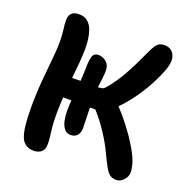

<svg xmlns="http://www.w3.org/2000/svg" viewBox="-129 -832 940 965"><g transform="rotate(20 341.0 -350.0)"><path d="M152 12Q102 12 84 -32.5Q66 -77 66 -187Q66 -264 72 -333Q78 -402 83.5 -456Q89 -510 89 -543Q89 -585 85 -611Q81 -637 81 -660Q81 -711 133 -711Q163 -711 180.5 -695.5Q198 -680 206.5 -656.5Q215 -633 218 -607.5Q221 -582 221 -560Q221 -526 217.5 -484.5Q214 -443 209 -398Q230 -399 254 -399Q255 -415 256 -431.5Q257 -448 257 -465Q257 -506 263.5 -529Q270 -552 295 -552Q318 -552 337 -536Q356 -520 356 -490Q356 -471 353 -448Q350 -425 347 -399Q351 -399 354 -399Q367 -399 375.5 -404Q384 -409 396 -425Q430 -467 459 -519.5Q488 -572 523 -649Q539 -684 552 -698Q565 -712 590 -712Q617 -712 633 -695Q649 -678 649 -650Q649 -626 636 -592.5Q623 -559 604.5 -523Q586 -487 567 -458Q549 -430 526 -400Q503 -370 477 -344Q502 -317 527.5 -285.5Q553 -254 574.5 -222.5Q596 -191 610 -166Q631 -129 639.5 -102Q648 -75 648 -52Q648 -29 630.5 -10.5Q613 8 593 8Q571 8 557.5 -2Q544 -12 530.5 -36.5Q517 -61 497 -103Q477 -146 444.5 -196Q412 -246 373 -289Q360 -289 344 -289Q345 -259 346 -227Q347 -195 347 -177Q347 -155 334.5 -140.5Q322 -126 299 -126Q277 -126 264.5 -142.5Q252 -159 247 -183Q242 -207 242 -230Q242 -245 242.5 -260.5Q243 -276 244 -291Q233 -291 222 -291Q211 -291 200 -291Q199 -269 198 -248Q197 -227 197 -206Q197 -156 200 -129Q203 -102 205.5 -83.5Q208 -65 208 -41Q208 -16 193 -2Q178 12 152 12Z"/></g></svg>

Font: Shantell Sans Normal
Style: Regular
Weight: 600
Designer: Stephen Nixon, Anya Danilova, Shantell Martin
Foundry: Arrow Type
Version: Version 1.009;[a7da0bfa3]